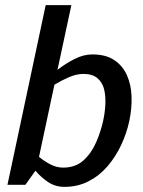

<svg xmlns="http://www.w3.org/2000/svg" viewBox="-20 -720 559 748"><path d="M382 -250Q389 -282 390.5 -314Q392 -346 385.5 -372.5Q379 -399 359.5 -415.5Q340 -432 305 -432Q278 -432 248 -419Q218 -406 192 -390L132 -109Q151 -93 175.5 -80Q200 -67 226 -67Q274 -67 305 -95Q336 -123 354.5 -165.5Q373 -208 382 -250ZM258 -700 204 -448Q235 -472 270 -490Q305 -508 340 -508Q392 -508 425 -486Q458 -464 474.5 -427Q491 -390 492.5 -344Q494 -298 484 -250Q474 -202 452.5 -156Q431 -110 399.5 -73Q368 -36 325.5 -14Q283 8 231 8Q195 8 167 -11Q139 -30 118 -55L79 0H9L24 -70L158 -700Z"/></svg>

Font: Epunda Sans Medium
Style: Italic
Weight: 500
Italic angle: -12.0243°
Designer: Simon Atzbach
Foundry: typofactur
Version: Version 2.204; ttfautohint (v1.8.4.7-5d5b)